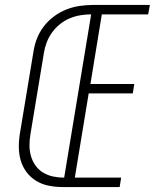

<svg xmlns="http://www.w3.org/2000/svg" viewBox="-20 -755 640 775"><path d="M233 0Q204 0 176.5 -5.5Q149 -11 126 -25Q103 -39 87 -60.5Q71 -82 63.5 -108Q56 -134 56 -163Q56 -192 61 -220L115 -546Q119 -573 129 -599Q139 -625 156.5 -648Q174 -671 197.5 -688.5Q221 -706 247.5 -716.5Q274 -727 301 -731Q328 -735 355 -735H585L578 -697H391L345 -416H522L516 -378H338L282 -38H469L463 0ZM239 -38 348 -697Q327 -697 305 -693.5Q283 -690 261.5 -681Q240 -672 221.5 -657Q203 -642 189.5 -623Q176 -604 168 -582.5Q160 -561 157 -540L103 -214Q99 -191 99 -168.5Q99 -146 105 -125Q111 -104 123.5 -86.5Q136 -69 154.5 -58Q173 -47 194.5 -42.5Q216 -38 239 -38Z"/></svg>

Font: Iosevka SS04 XLt Ex
Style: Italic
Weight: 200
Width: 7
Italic angle: -9°
Monospace: yes
Designer: Belleve Invis
Foundry: Belleve Invis
Version: Version 19.0.0; ttfautohint (v1.8.4)